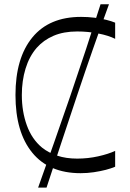

<svg xmlns="http://www.w3.org/2000/svg" viewBox="-20 -794 606 897"><path d="M518 -15.1Q500.3 -7.4 474.4 -0.6Q448.4 6.1 418.1 10.6Q387.9 15.1 356.7 15.1Q208.9 15.1 130.6 -80.8Q52.3 -176.7 52.3 -350Q52.3 -523 131.1 -619.1Q209.9 -715.1 358.7 -715.1Q390.7 -715.1 421.1 -711.4Q451.4 -707.6 476.6 -701.3Q501.7 -695 518 -688.1V-612.6Q486.6 -628.3 438.8 -637.6Q391 -647 340.7 -647Q277.4 -647 230.4 -626.9Q183.4 -606.8 151.6 -570.7Q116.7 -530.4 99.4 -473.6Q82 -416.7 82 -350Q82 -273.1 105.4 -208.5Q128.7 -143.9 176.4 -104.4Q206.6 -80.3 247.6 -66.7Q288.6 -53 340.7 -53Q391 -53 438.8 -63.7Q486.6 -74.4 518 -89.2ZM158 82.6Q194.4 -19.4 232.6 -127.6Q270.7 -235.9 308.4 -345.7Q346 -455.6 381.7 -563.8Q417.4 -672 449.7 -774H489.1Q451.7 -672 413.9 -563.8Q376.1 -455.6 339.4 -345.7Q302.7 -235.9 266.7 -127.6Q230.7 -19.4 197.4 82.6Z"/></svg>

Font: Ojuju ExtraLight
Style: Regular
Weight: 200
Designer: Chisaokwu Joboson, Mirko Velimirovic
Foundry: Udi Foundry
Version: Version 1.000